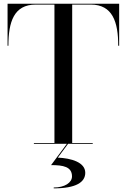

<svg xmlns="http://www.w3.org/2000/svg" viewBox="-20 -770 678 1028"><path d="M161.5 -4.5V0H338L253.5 114C318.5 114 365.5 122.5 365.5 174.5C365.5 208 326.5 234 267.5 234V238.5C388.5 238.5 436.5 205 436.5 155C436.5 99 361.5 77 289.5 74L344.5 0H476.5V-4.5H366.5V-745.5H466C583 -745.5 613 -652 613 -525H618V-750H20.5V-525H25C25 -652 54 -745.5 171 -745.5H271.5V-4.5Z"/></svg>

Font: Bodoni* 36pt
Style: Regular
Weight: 400
Version: Version 2.3